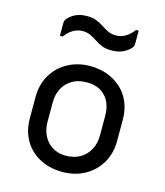

<svg xmlns="http://www.w3.org/2000/svg" viewBox="-117 -872 834 971"><g transform="rotate(15 300.0 -386.0)"><path d="M300 -543Q351 -543 393 -526.5Q435 -510 465.5 -481Q496 -452 512 -412Q528 -372 528 -324V-213Q528 -147 498.5 -96.5Q469 -46 417 -17.5Q365 11 300 11Q249 11 207 -5Q165 -21 134.5 -50.5Q104 -80 88 -120Q72 -160 72 -208V-319Q72 -386 101.5 -436Q131 -486 183 -514.5Q235 -543 300 -543ZM305 -459Q259 -459 227.5 -440Q196 -421 179.5 -389Q163 -357 163 -316V-215Q163 -182 173.5 -155.5Q184 -129 202 -110Q219 -93 242.5 -83Q266 -73 295 -73Q341 -73 372.5 -92.5Q404 -112 420.5 -144Q437 -176 437 -216V-317Q437 -352 427.5 -379Q418 -406 399 -424Q383 -441 359 -450Q335 -459 305 -459ZM383 -726Q410 -726 433.5 -740Q457 -754 475 -779H489V-713Q489 -706 487.5 -700Q486 -694 480 -687Q462 -668 438 -657.5Q414 -647 381 -647Q351 -647 330.5 -655.5Q310 -664 293 -675.5Q276 -687 258 -695.5Q240 -704 217 -704Q190 -704 166.5 -690Q143 -676 125 -651H111V-717Q111 -724 112.5 -729.5Q114 -735 120 -742Q138 -762 162 -772.5Q186 -783 219 -783Q249 -783 269.5 -774.5Q290 -766 307 -754.5Q324 -743 342 -734.5Q360 -726 383 -726Z"/></g></svg>

Font: Code D OnePiece
Style: Regular
Weight: 400
Version: Version 1.085; ttfautohint (v1.8.4.7-5d5b);Nerd Fonts 3.0.2